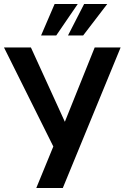

<svg xmlns="http://www.w3.org/2000/svg" viewBox="-28 -943 625 963"><path d="M154 0 250 -234 246 -195 -8 -705H127L301 -324H294L447 -705H577L287 0ZM178 -765 246 -923H362L254 -765ZM313 -765 394 -923H510L389 -765Z"/></svg>

Font: Nunito Sans 7pt Condensed
Style: Bold
Weight: 700
Width: 3
Designer: Vernon Adams
Foundry: Vernon Adams
Version: Version 3.101;gftools[0.9.27]